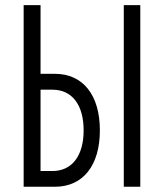

<svg xmlns="http://www.w3.org/2000/svg" viewBox="-20 -713 626 733"><path d="M70.3 0H189.5C296.9 0 361.3 -81.1 361.3 -215.3C361.3 -350.1 296.9 -431.2 189.5 -431.2H134.8V-693.4H70.3ZM134.8 -60.1V-370.6H180.2C254.9 -370.6 299.3 -313 299.3 -215.3C299.3 -118.2 254.9 -60.1 180.2 -60.1ZM452.6 0H515.6V-693.4H452.6Z"/></svg>

Font: Cascadia Mono NF Light
Style: Regular
Weight: 300
Monospace: yes
Designer: Aaron Bell
Foundry: Saja Typeworks
Version: Version 2404.023